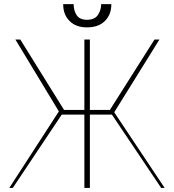

<svg xmlns="http://www.w3.org/2000/svg" viewBox="-20 -921 852 941"><path d="M420.5 -727.3V-382.1H518.5L737.2 -727.3H761.4L539.8 -370.7L786.9 0H769.9L528.4 -359.4H420.5V0H393.5V-359.4H282.7L42.6 0H25.6L268.5 -375L55.4 -727.3H79.5L294 -382.1H393.5V-727.3ZM475.9 -900.6H525.6Q525.9 -849.4 494 -818Q462 -786.6 406.2 -786.9Q352.6 -786.6 321 -818Q289.4 -849.4 289.8 -900.6H340.9Q340.9 -869.3 355.6 -846.8Q370.4 -824.2 406.2 -823.9Q443.2 -824.2 459.3 -846.9Q475.5 -869.7 475.9 -900.6Z"/></svg>

Font: Inter UI Thin
Style: Regular
Weight: 100
Designer: Rasmus Andersson
Foundry: rsms
Version: 3.2;8d6f07862